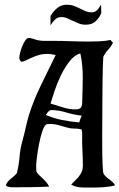

<svg xmlns="http://www.w3.org/2000/svg" viewBox="-20 -837 532 855"><path d="M108 -668Q114 -668 121 -666Q128 -664 134 -662Q155 -655 177 -655Q199 -655 221 -655Q259 -655 297 -653.5Q335 -652 373 -652Q399 -652 423.5 -653Q448 -654 472 -659L483 -647Q475 -630 461.5 -615.5Q448 -601 440 -584Q440 -573 439 -562.5Q438 -552 438 -540Q437 -502 436.5 -463.5Q436 -425 436 -388Q436 -352 435.5 -311Q435 -270 435 -229Q435 -188 435.5 -147.5Q436 -107 439 -73Q440 -63 447 -55.5Q454 -48 463 -41Q472 -34 480.5 -27Q489 -20 492 -11Q470 -6 448.5 -4Q427 -2 405 -2Q380 -2 349.5 -2Q319 -2 297 -15Q306 -25 315.5 -34Q325 -43 332 -52Q339 -61 344 -72.5Q349 -84 349 -99Q349 -134 347 -167.5Q345 -201 346 -236Q346 -244 345.5 -250Q345 -256 343 -261Q326 -265 311 -264.5Q296 -264 279 -269Q261 -274 241.5 -279.5Q222 -285 202 -285L188 -284Q177 -278 168.5 -252.5Q160 -227 154 -196.5Q148 -166 144.5 -137.5Q141 -109 141 -97L142 -73Q148 -63 156 -55.5Q164 -48 172 -40.5Q180 -33 187 -24.5Q194 -16 199 -6Q157 -4 116.5 -3.5Q76 -3 35 -3Q27 -3 19.5 -4.5Q12 -6 6 -11Q8 -20 14 -27Q20 -34 27 -40Q34 -46 41.5 -52Q49 -58 55 -66Q64 -101 67 -138Q70 -175 80 -210Q88 -239 94 -266.5Q100 -294 108 -322Q130 -392 163 -459Q196 -526 228 -592Q218 -594 209 -595.5Q200 -597 190 -597Q169 -597 151.5 -591.5Q134 -586 119.5 -579.5Q105 -573 94 -567.5Q83 -562 75 -562Q66 -569 66 -581Q66 -587 69.5 -601.5Q73 -616 79 -631Q85 -646 92.5 -657Q100 -668 108 -668ZM205 -376Q232 -368 259.5 -359Q287 -350 316 -350Q333 -350 339.5 -357Q346 -364 346 -381Q348 -435 348.5 -490.5Q349 -546 338 -599Q313 -593 291 -565.5Q269 -538 252 -503Q235 -468 223 -432.5Q211 -397 205 -376ZM205 -347Q197 -343 192.5 -337Q188 -331 184 -325Q219 -310 257 -302.5Q295 -295 333 -292Q335 -299 337.5 -306.5Q340 -314 344 -322Q309 -326 274 -336.5Q239 -347 205 -347ZM431 -779Q422 -757 405.5 -742Q389 -727 362 -727Q345 -727 331 -732.5Q317 -738 304.5 -744Q292 -750 279.5 -755.5Q267 -761 254 -761Q236 -761 224.5 -749.5Q213 -738 205 -724V-766Q217 -786 234.5 -801Q252 -816 278 -816Q295 -816 308.5 -811Q322 -806 335 -799.5Q348 -793 360.5 -787.5Q373 -782 388 -782Q404 -782 414 -793.5Q424 -805 430 -817Z"/></svg>

Font: Teutonic
Style: Regular
Weight: 400
Designer: Peter Wiegel
Foundry: Peter Wiegel
Version: 1.000